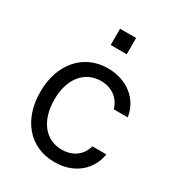

<svg xmlns="http://www.w3.org/2000/svg" viewBox="-184 -877 921 1002"><g transform="rotate(30 277.0 -376.0)"><path d="M341.6 -664.8V-762.8H245V-664.8ZM296.2 11.4C416.5 11.4 496.1 -62.5 510.7 -159.1H426.8C410.9 -99.4 361.2 -63.9 296.2 -63.9C196.4 -63.9 132.5 -146.3 132.8 -272.7C132.5 -396.3 197.8 -477.3 296.2 -477.3C369.7 -477.3 413.7 -431.8 426.8 -382.1H510.7C496.1 -484.4 409.4 -552.6 294.7 -552.6C146.7 -552.6 48.7 -436.1 49 -269.9C48.7 -106.5 142.4 11.4 296.2 11.4Z"/></g></svg>

Font: Riot Sans 2.0
Style: Regular
Weight: 400
Designer: Rasmus Andersson
Foundry: rsms
Version: Version 3.006;hotconv 1.0.109;makeotfexe 2.5.65596